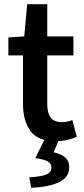

<svg xmlns="http://www.w3.org/2000/svg" viewBox="-20 -665 401 918"><path d="M246 10Q161 10 125.5 -39Q90 -88 90 -167V-400H20V-486L96 -491L110 -645H206V-491H331V-400H206V-167Q206 -124 223 -102.5Q240 -81 275 -81Q288 -81 301 -83.5Q314 -86 326 -91L347 -11Q328 -2 302 4Q276 10 246 10ZM129 233 120 183Q181 179 203.5 168.5Q226 158 226 136Q226 118 209.5 107.5Q193 97 149 91L195 -3H265L236 63Q272 71 291.5 87.5Q311 104 311 135Q311 182 263.5 205.5Q216 229 129 233Z"/></svg>

Font: Mada SemiBold
Style: Regular
Weight: 600
Designer: Khaled Hosny
Version: Version 1.5